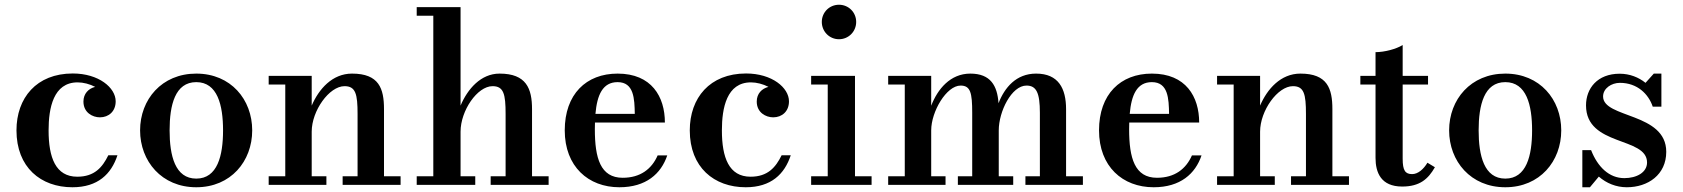

<svg xmlns="http://www.w3.org/2000/svg" viewBox="-20 -780 7099 810"><path d="M475.5 -125H437C412 -74 378.5 -34.5 306 -34.5C214.5 -34.5 185 -115.5 185 -230C185 -324 205 -432.5 307.5 -432.5C331.5 -432.5 358.5 -425.5 381.5 -413.5C353.5 -406.5 332 -385 332 -351.5C332 -305 370.5 -285 401.5 -285C438.5 -285 468 -310 468 -352.5C468 -410 396.5 -470 287 -470C133.5 -470 49.5 -366.5 49.5 -230C49.5 -74 152 10 285.5 10C392.5 10 449.5 -45.5 475.5 -125Z M571 -230C571 -100 662 10 808 10C954 10 1044 -100 1044 -230C1044 -360 954 -469.5 808 -469.5C662 -469.5 571 -360 571 -230ZM695.5 -230C695.5 -336.5 718.5 -433.5 808 -433.5C897.5 -433.5 921 -336.5 921 -230C921 -123.5 897.5 -26.5 808 -26.5C718.5 -26.5 695.5 -123.5 695.5 -230Z M1113.5 -36.5V0H1357V-36.5H1295V-224.5C1295 -313 1369 -416.5 1433.5 -416.5C1480.5 -416.5 1488.5 -383 1488.5 -299V-36.5H1425.5V0H1670V-36.5H1600V-319.5C1600 -406.5 1579 -469.5 1465 -469.5C1382 -469.5 1325 -404.5 1295 -334.5V-460H1113.5V-423.5H1183.5V-36.5Z M1738 -36.5V0H1985V-36.5H1923V-224.5C1923 -313 1993.5 -416.5 2058 -416.5C2105 -416.5 2113 -383 2113 -299V-36.5H2050V0H2294.5V-36.5H2224.5V-319.5C2224.5 -406.5 2200.5 -469.5 2087.5 -469.5C2008.5 -469.5 1952.5 -404.5 1923 -334.5V-750H1738V-713.5H1808V-36.5Z M2795 -124.5H2754.5C2729.5 -67 2681.5 -30 2607 -30C2513 -30 2489.5 -113 2489.5 -235C2489.5 -244.5 2489.5 -254 2490 -263H2785C2785 -372 2729 -469.5 2585.5 -469.5C2453 -469.5 2362.5 -382.5 2362.5 -230C2362.5 -77.5 2462 10 2593 10C2705.5 10 2769 -47 2795 -124.5ZM2585.5 -433.5C2654.5 -433.5 2657 -363.5 2658 -299.5H2492C2499 -379.5 2522.5 -433.5 2585.5 -433.5Z M3316 -125H3277.5C3252.5 -74 3219 -34.5 3146.5 -34.5C3055 -34.5 3025.5 -115.5 3025.5 -230C3025.5 -324 3045.5 -432.5 3148 -432.5C3172 -432.5 3199 -425.5 3222 -413.5C3194 -406.5 3172.5 -385 3172.5 -351.5C3172.5 -305 3211 -285 3242 -285C3279 -285 3308.5 -310 3308.5 -352.5C3308.5 -410 3237 -470 3127.5 -470C2974 -470 2890 -366.5 2890 -230C2890 -74 2992.5 10 3126 10C3233 10 3290 -45.5 3316 -125Z M3447 -687.5C3447 -647 3479 -614.5 3519.5 -614.5C3560 -614.5 3592 -647 3592 -687.5C3592 -728 3560 -760 3519.5 -760C3479 -760 3447 -728 3447 -687.5ZM3402 -36.5V0H3657V-36.5H3587V-460H3402V-423.5H3472V-36.5Z M3727 -36.5V0H3969V-36.5H3908.5V-230C3908.5 -309.5 3973 -419 4032.5 -419C4074.5 -419 4081.5 -388 4081.5 -304V-36.5H4021V0H4254.5V-36.5H4193.5V-230C4193.5 -309.5 4247.5 -419 4310.5 -419C4352.5 -419 4367 -388 4367 -304V-36.5H4306V0H4548.5V-36.5H4477.5V-319.5C4477.5 -406.5 4445.5 -469.5 4351 -469.5C4267 -469.5 4218 -410.5 4192.5 -344.5C4187.5 -418.5 4159 -469.5 4073.5 -469.5C3989 -469.5 3935.5 -404 3908.5 -334V-460H3727V-423.5H3797V-36.5Z M5049 -124.5H5008.5C4983.5 -67 4935.5 -30 4861 -30C4767 -30 4743.5 -113 4743.5 -235C4743.5 -244.5 4743.5 -254 4744 -263H5039C5039 -372 4983 -469.5 4839.5 -469.5C4707 -469.5 4616.5 -382.5 4616.5 -230C4616.5 -77.5 4716 10 4847 10C4959.5 10 5023 -47 5049 -124.5ZM4839.5 -433.5C4908.5 -433.5 4911 -363.5 4912 -299.5H4746C4753 -379.5 4776.5 -433.5 4839.5 -433.5Z M5114.5 -36.5V0H5358V-36.5H5296V-224.5C5296 -313 5370 -416.5 5434.5 -416.5C5481.5 -416.5 5489.5 -383 5489.5 -299V-36.5H5426.5V0H5671V-36.5H5601V-319.5C5601 -406.5 5580 -469.5 5466 -469.5C5383 -469.5 5326 -404.5 5296 -334.5V-460H5114.5V-423.5H5184.5V-36.5Z M6033.5 -74.5 6002 -93.5C5986.5 -67.5 5963 -45.5 5937.5 -45.5C5908.5 -45.5 5897.5 -60.5 5897.5 -110.5V-423.5H6004.5V-460H5897.5V-590C5870 -573 5821 -560 5783 -560V-460H5719V-423.5H5783V-114C5783 -52 5806 7 5895.5 7C5970.5 7 6005.5 -25.5 6033.5 -74.5Z M6093.5 -230C6093.5 -100 6184.5 10 6330.5 10C6476.5 10 6566.5 -100 6566.5 -230C6566.5 -360 6476.5 -469.5 6330.5 -469.5C6184.5 -469.5 6093.5 -360 6093.5 -230ZM6218 -230C6218 -336.5 6241 -433.5 6330.5 -433.5C6420 -433.5 6443.5 -336.5 6443.5 -230C6443.5 -123.5 6420 -26.5 6330.5 -26.5C6241 -26.5 6218 -123.5 6218 -230Z M6687.5 10 6725 -35C6757 -7 6798 10 6843 10C6932.5 10 7009.5 -43 7009.5 -139.5C7009.5 -306 6743 -280.5 6743 -373C6743 -407.5 6778.5 -430.5 6814 -430.5C6888 -430.5 6935 -382.5 6952.5 -330H6989V-469.5H6957L6922 -430.5C6893.5 -453.5 6856 -469 6813 -469C6719 -469 6671 -407 6671 -335.5C6671 -161 6928.5 -204.5 6928.5 -94.5C6928.5 -52.5 6884.5 -28.5 6832.5 -28.5C6768.5 -28.5 6720 -76 6692.5 -146.5H6655.5V10Z"/></svg>

Font: Bodoni* 06pt Medium
Style: Regular
Weight: 500
Version: Version 2.3